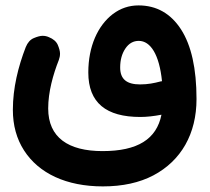

<svg xmlns="http://www.w3.org/2000/svg" viewBox="-20 -412 772 706"><path d="M27.3 -8.3C27.3 48.8 41 98.6 68.4 141.1C122.6 225.6 224.1 273.4 358.4 273.4C430.7 273.4 492.7 259.8 543.9 232.9C646.5 178.7 702.6 79.6 702.6 -47.9C702.6 -159.7 683.6 -245.1 645.5 -304.2C607.4 -362.8 555.2 -392.1 489.3 -392.1C454.1 -392.1 422.9 -381.3 395 -360.4C339.4 -317.9 304.7 -241.2 304.7 -145.5C304.7 -33.7 370.6 18.1 496.1 18.1C520 18.1 545.9 15.1 573.7 9.8C555.7 99.6 486.3 143.6 356.9 143.6C231.4 143.6 157.2 93.8 157.2 -13.2C157.2 -74.2 175.3 -138.2 196.3 -191.4C199.2 -199.2 200.7 -207 200.7 -214.8C200.7 -223.6 197.8 -234.4 192.4 -247.1C187 -259.3 175.8 -269 159.7 -275.4C152.3 -278.8 144.5 -280.3 136.7 -280.3C127.9 -280.3 117.2 -277.3 104.5 -272C91.3 -266.6 81.5 -255.4 74.7 -238.8C46.9 -167 27.3 -88.4 27.3 -8.3ZM421.9 -163.6C421.9 -191.4 428.2 -214.4 440.9 -233.4C453.6 -252.4 470.2 -261.7 490.2 -261.7C533.7 -261.7 565.9 -210.9 575.7 -113.3C573.2 -113.3 571.3 -112.8 569.3 -112.3C547.4 -106.4 523.9 -101.6 495.1 -101.6C446.8 -101.6 421.9 -120.1 421.9 -163.6Z"/></svg>

Font: Mikhak
Style: Bold
Weight: 700
Designer: Amin Abedi
Version: Version 3.2